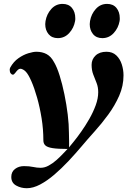

<svg xmlns="http://www.w3.org/2000/svg" viewBox="-20 -766 709 1005"><path d="M120.1 219.2Q89.8 219.2 64.5 205.1Q39.1 190.9 39.1 160.2Q39.1 133.3 58.6 118.4Q78.1 103.5 105.5 103.5Q133.3 103.5 153.3 107.9Q173.3 112.3 192.9 112.3Q214.4 112.3 235.6 100.3Q256.8 88.4 275.9 71.5Q294.9 54.7 309.8 38.6Q324.7 22.5 333.5 13.7Q282.2 13.7 254.9 9.3Q227.5 4.9 217.3 -4.9Q207 -14.6 207 -31.2Q207 -88.9 197.8 -146.7Q188.5 -204.6 174.1 -255.1Q159.7 -305.7 143.8 -341.8Q127.9 -377.9 114.7 -391.1Q109.9 -396.5 101.6 -401.4Q93.3 -406.2 86.4 -406.2Q79.6 -406.2 73.2 -400.1Q66.9 -394 60.1 -384.8Q53.2 -375 46.9 -375Q42 -375 36.4 -381.6Q30.8 -388.2 30.8 -400.4Q30.8 -406.7 33.7 -412.6Q50.8 -443.4 76.7 -461.4Q102.5 -479.5 128.4 -487.3Q154.3 -495.1 170.4 -495.1Q201.2 -495.1 224.1 -482.7Q247.1 -470.2 262.7 -440.9Q278.3 -415 292.2 -370.4Q306.2 -325.7 317.1 -272.5Q328.1 -219.2 334.5 -166.5Q340.8 -113.8 340.8 -71.3Q340.8 -54.7 341.6 -32.5Q342.3 -10.3 341.3 5.4Q349.1 -3.9 366.9 -25.9Q384.8 -47.9 406.2 -78.4Q427.7 -108.9 447.8 -144Q467.8 -179.2 481 -215.1Q494.1 -251 494.1 -283.2Q494.1 -310.1 485.6 -331.5Q477.1 -353 468.3 -375.5Q459.5 -397.9 459.5 -426.8Q459.5 -455.6 480.2 -475.3Q501 -495.1 537.1 -495.1Q568.8 -495.1 588.6 -476.3Q608.4 -457.5 617.4 -429.2Q626.5 -400.9 626.5 -371.6Q626.5 -316.4 604 -265.1Q581.5 -213.9 547.1 -166.7Q512.7 -119.6 475.1 -77.9Q437.5 -36.1 407.2 0Q375 38.1 338.9 76.7Q302.7 115.2 264.9 147.7Q227.1 180.2 190.2 199.7Q153.3 219.2 120.1 219.2ZM515.6 -566.4Q484.4 -566.4 467 -587.4Q449.7 -608.4 449.7 -639.6Q449.7 -647.9 451.2 -655.8Q457.5 -692.4 481.4 -719Q505.4 -745.6 540.5 -745.6Q572.3 -745.6 589.6 -724.4Q606.9 -703.1 606.9 -671.4Q606.9 -668 606.9 -663.8Q606.9 -659.7 606 -655.8Q599.6 -619.6 575.2 -593Q550.8 -566.4 515.6 -566.4ZM282.7 -566.4Q251.5 -566.4 234.1 -587.4Q216.8 -608.4 216.8 -639.6Q216.8 -647.9 218.3 -655.8Q224.6 -692.4 248.5 -719Q272.5 -745.6 307.6 -745.6Q339.4 -745.6 356.7 -724.4Q374 -703.1 374 -671.4Q374 -668 374 -663.8Q374 -659.7 373 -655.8Q366.7 -619.6 342.3 -593Q317.9 -566.4 282.7 -566.4Z"/></svg>

Font: Gelasio
Style: Italic
Weight: 400
Italic angle: -8.5°
Designer: Eben Sorkin
Foundry: Eben Sorkin
Version: Version 1.008